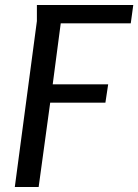

<svg xmlns="http://www.w3.org/2000/svg" viewBox="-20 -745 551 765"><path d="M127 -725H511L501 -652H222L190 -409H411L400 -336H180L134 0H39L127 -661Z"/></svg>

Font: Rosario Medium
Style: Italic
Weight: 500
Italic angle: -8.05°
Version: Version 1.201